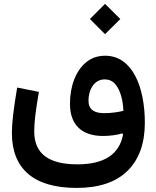

<svg xmlns="http://www.w3.org/2000/svg" viewBox="-20 -716 796 978"><path d="M515.1 -542 592.8 -619.1 515.1 -696.3 438 -619.1ZM516.1 -432.1C478.5 -432.1 446.3 -421.4 419.4 -399.4C365.7 -355.5 336.4 -277.3 336.4 -187C336.4 -77.1 399.9 -23.4 504.9 -23.4C541.5 -23.4 577.1 -28.8 603 -36.6L606.9 -30.8C587.9 70.3 510.7 121.1 374.5 121.1C229.5 121.1 154.3 68.4 154.3 -46.9C154.3 -93.8 162.1 -155.8 178.2 -248L67.4 -270C49.3 -162.6 40.5 -90.3 40.5 -39.1C40.5 145 152.8 241.2 370.1 241.2C483.9 241.2 570.3 212.4 629.4 154.3C688.5 96.2 717.8 14.2 717.8 -90.8C717.8 -272.5 654.3 -432.1 516.1 -432.1ZM608.4 -151.4C580.6 -145 548.3 -139.6 511.2 -139.6C461.9 -139.6 430.7 -156.2 430.7 -203.6C430.7 -256.3 458 -311.5 512.7 -311.5C535.6 -311.5 554.2 -303.2 567.9 -286.6C595.2 -253.4 606.9 -199.7 608.4 -151.4Z"/></svg>

Font: Estedad SemiBold
Style: Regular
Weight: 600
Designer: Amin Abedi
Version: Version 7.3